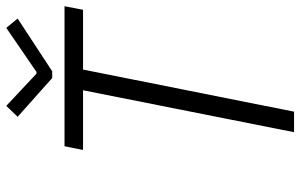

<svg xmlns="http://www.w3.org/2000/svg" viewBox="-190 -752 942 602"><g transform="rotate(-90 281.0 -451.0)"><path d="M167.5 0 301.3 -673.3H366.2L231.9 0ZM111.8 -661.6 123.5 -719.7H562.5L551.3 -661.6ZM337.4 -758.3 215.8 -866.7 250 -902.3 351.1 -807.6H356.4L494.6 -902.3L523.9 -866.7L358.4 -758.3Z"/></g></svg>

Font: Reddit Sans Light
Style: Italic
Weight: 300
Italic angle: -11.25°
Designer: Stephen Hutchings
Version: Version 1.013